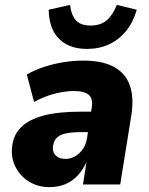

<svg xmlns="http://www.w3.org/2000/svg" viewBox="-20 -758 614 789"><path d="M183 11Q135 11 98 -12.5Q61 -36 42.5 -74.5Q24 -113 30 -158Q36 -206 68.5 -237Q101 -268 160.5 -283.5Q220 -299 309 -299H372L359 -215H313Q276 -215 251.5 -210Q227 -205 214 -192.5Q201 -180 198 -158Q194 -135 208 -120Q222 -105 249 -105Q270 -105 288.5 -115.5Q307 -126 320.5 -145.5Q334 -165 338 -193L357 -316Q363 -352 345 -368Q327 -384 284 -384Q249 -384 206.5 -373.5Q164 -363 120 -339L90 -452Q124 -471 162.5 -483.5Q201 -496 242 -502.5Q283 -509 323 -509Q400 -509 447.5 -483.5Q495 -458 513 -408.5Q531 -359 520 -286L474 0H321L336 -96H337Q322 -61 299.5 -37Q277 -13 248 -1Q219 11 183 11ZM338 -557Q287 -557 252 -576.5Q217 -596 199 -631.5Q181 -667 180 -718L268 -738Q273 -695 292.5 -674Q312 -653 352 -653Q393 -653 418 -674Q443 -695 460 -738L542 -718Q527 -666 498 -630.5Q469 -595 428.5 -576Q388 -557 338 -557Z"/></svg>

Font: Nunito Sans 10pt SemiCondensed Black
Style: Italic
Weight: 900
Width: 4
Italic angle: -9°
Designer: Vernon Adams
Foundry: Vernon Adams
Version: Version 3.101;gftools[0.9.27]